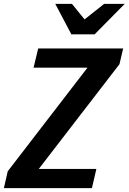

<svg xmlns="http://www.w3.org/2000/svg" viewBox="-31 -970 663 990"><path d="M-11 0 9 -87 420 -621H142L166 -720H604L585 -639L169 -99H466L443 0ZM337 -793 254 -950H340L405 -870L506 -950H612L457 -793Z"/></svg>

Font: Instrument Sans SemiCondensed SemiBold Italic
Style: Regular
Weight: 600
Width: 4
Italic angle: -13°
Designer: Rodrigo Fuenzalida
Foundry: fragTYPE
Version: Version 1.000; ttfautohint (v1.8.4.7-5d5b);gftools[0.9.28]